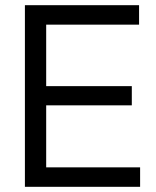

<svg xmlns="http://www.w3.org/2000/svg" viewBox="-20 -720 603 740"><path d="M76 -700V0H520V-75H158V-314H488V-388H158V-625H516V-700Z"/></svg>

Font: Space Text
Style: Regular
Weight: 400
Designer: Florian Karsten (Space Text), Colophon Foundry (Space Mono)
Foundry: Florian Karsten
Version: Version 1.003;PS 001.003;hotconv 1.0.88;makeotf.lib2.5.64775